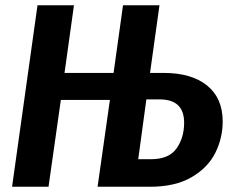

<svg xmlns="http://www.w3.org/2000/svg" viewBox="-20 -712 885 732"><path d="M829 -249Q829 -186 801 -129.5Q773 -73 710.5 -36.5Q648 0 552 0H352L399 -331H212L165 0H26L123 -692H262L226 -434H413L449 -692H588L552 -434H604Q710 -434 769.5 -386Q829 -338 829 -249ZM682 -244Q682 -333 589 -333H538L507 -105H555Q624 -105 653 -146Q682 -187 682 -244Z"/></svg>

Font: Fira Sans Condensed SemiBold
Style: Italic
Weight: 600
Width: 3
Italic angle: -8°
Designer: bBox Type GmbH & Carrois Corporate GbR & Edenspiekermann AG
Foundry: bBox Type GmbH & Carrois Corporate GbR & Edenspiekermann AG
Version: Version 4.301